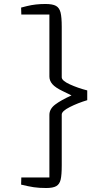

<svg xmlns="http://www.w3.org/2000/svg" viewBox="-20 -858 499 964"><path d="M228 -281Q228 -311 257 -333Q286 -355 339 -379Q332 -383 295 -400.5Q258 -418 243 -435.5Q228 -453 228 -474V-785H87L86 -820Q93 -822 115.5 -827.5Q138 -833 160.5 -835.5Q183 -838 208 -838Q244 -838 261 -828.5Q278 -819 284 -795.5Q290 -772 290 -723V-470Q290 -453 330.5 -434.5Q371 -416 418 -404V-355Q371 -341 330.5 -320.5Q290 -300 290 -283V-28Q290 21 284.5 44Q279 67 262.5 76.5Q246 86 212 86Q176 86 149.5 82Q123 78 86 69L87 33H228Z"/></svg>

Font: Martel Light
Style: Regular
Weight: 300
Designer: Dan Reynolds
Foundry: Dan Reynolds
Version: Version 1.001; ttfautohint (v1.1) -l 5 -r 5 -G 72 -x 0 -D la